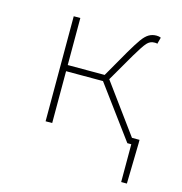

<svg xmlns="http://www.w3.org/2000/svg" viewBox="-100 -581 800 844"><g transform="rotate(15 300.0 -159.0)"><path d="M526 172V0H516V-28H556V-12L552 172ZM136 0V-478H166V-264H349L542 0H508L334 -236H166V0ZM352 -240 322 -243 404 -386Q428 -427 444 -449.5Q460 -472 475.5 -481Q491 -490 510 -490Q522 -490 530 -486L522 -456Q518 -458 515.5 -458Q513 -458 508 -458Q489 -458 475 -442.5Q461 -427 432 -378Z"/></g></svg>

Font: Source Code Pro ExtraLight
Style: Regular
Weight: 200
Monospace: yes
Designer: Paul D. Hunt, Teo Tuominen
Foundry: Adobe
Version: Version 1.026;hotconv 1.1.0;makeotfexe 2.6.0